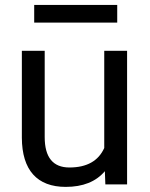

<svg xmlns="http://www.w3.org/2000/svg" viewBox="-20 -729 591 759"><path d="M443.4 -709.5H115.2V-639.6H443.4ZM396.5 0H482.4V-528.3H392.1V-144C369.1 -92.8 323.2 -66.9 254.4 -66.9C189.5 -66.9 156.7 -106.9 156.7 -187V-528.3H66.4V-184.6C66.9 -56.2 127 9.8 239.7 9.8C307.6 9.8 359.4 -10.7 394.5 -52.2Z"/></svg>

Font: Roboto
Style: Regular
Weight: 400
Designer: Google
Version: Version 2.137; 2017